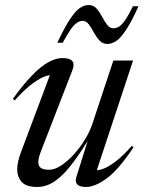

<svg xmlns="http://www.w3.org/2000/svg" viewBox="-20 -734 571 764"><path d="M283.5 -28.5 332.5 -185H336.5Q301 -127.5 272.8 -89.8Q244.5 -52 220 -30.2Q195.5 -8.5 173.2 0.8Q151 10 127.5 10Q84 10 66.2 -10.2Q48.5 -30.5 48.5 -60.5Q48.5 -75 52.5 -92.5Q56.5 -110 63.5 -128.5L184.5 -451L197 -433.5Q186 -438 164.2 -431.8Q142.5 -425.5 111 -402.8Q79.5 -380 38.5 -334.5L31 -340.5Q73 -398.5 108 -434.5Q143 -470.5 173 -486.8Q203 -503 228.5 -503Q256.5 -503 267.2 -491.5Q278 -480 267.5 -453L143.5 -133.5Q138 -119.5 135.2 -108.2Q132.5 -97 132.5 -89Q132.5 -72.5 143.2 -65.5Q154 -58.5 175.5 -58.5Q197.5 -58.5 223 -75.2Q248.5 -92 273.2 -119Q298 -146 317.2 -177.5Q336.5 -209 346.5 -238L431 -493H509.5L360.5 -42.5L353.5 -58Q367.5 -54 389.8 -62Q412 -70 441 -92.2Q470 -114.5 504.5 -153.5L511 -147.5Q451.5 -58.5 404.8 -24.2Q358 10 322.5 10Q297.5 10 287.8 0Q278 -10 283.5 -28.5ZM531 -709Q503.5 -648 482 -615.5Q460.5 -583 442.5 -571Q424.5 -559 407 -559Q388.5 -559 375.8 -573Q363 -587 353.2 -605.2Q343.5 -623.5 333.2 -637.2Q323 -651 309 -651Q298 -651 286.8 -643.8Q275.5 -636.5 262 -617.8Q248.5 -599 229.5 -564H208Q237 -625 258.2 -657.2Q279.5 -689.5 297.2 -701.8Q315 -714 333 -714Q352 -714 364.2 -700Q376.5 -686 386 -667.8Q395.5 -649.5 406 -635.5Q416.5 -621.5 432 -621.5Q443.5 -621.5 454.8 -628.8Q466 -636 479 -655.2Q492 -674.5 509 -709Z"/></svg>

Font: Newsreader 60pt
Style: Italic
Weight: 400
Italic angle: -17°
Designer: Hugues Gentile
Foundry: Production Type
Version: Version 1.003